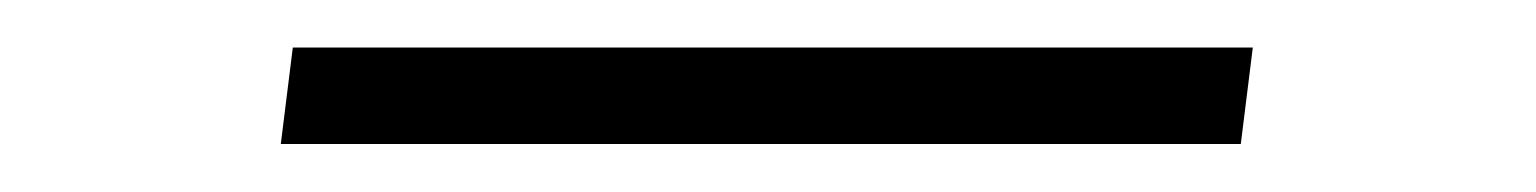

<svg xmlns="http://www.w3.org/2000/svg" viewBox="-20 -60 640 80"><path d="M497 0 502 -40.2H102L97 0Z"/></svg>

Font: Josefin Slab Thin
Style: Italic
Weight: 100
Italic angle: -12°
Designer: Santiago Orozco
Foundry: Typemade
Version: Version 2.000